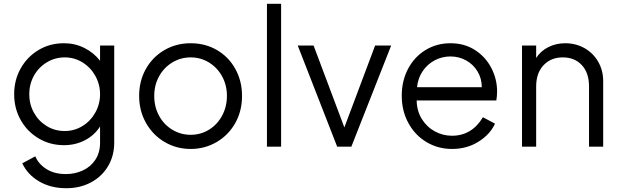

<svg xmlns="http://www.w3.org/2000/svg" viewBox="-20 -777 3281 1017"><path d="M98 88 167 51Q184 92 226 118.5Q268 145 329 145Q378 145 419.5 125.5Q461 106 485.5 68.5Q510 31 510 -21V-107Q480 -60 429.5 -34Q379 -8 319 -8Q245 -8 184.5 -44Q124 -80 89.5 -141.5Q55 -203 55 -278Q55 -353 89.5 -414.5Q124 -476 184 -512Q244 -548 319 -548Q377 -548 427 -523Q477 -498 510 -455V-536H585V-21Q585 48 552.5 103Q520 158 462 189Q404 220 331 220Q249 220 187.5 184Q126 148 98 88ZM323 -83Q374 -83 417 -109.5Q460 -136 485 -181Q510 -226 510 -278Q510 -330 485 -375Q460 -420 417 -446.5Q374 -473 323 -473Q271 -473 227.5 -446.5Q184 -420 159.5 -375.5Q135 -331 135 -278Q135 -225 159.5 -180.5Q184 -136 227 -109.5Q270 -83 323 -83Z M717 -269Q717 -348 752.5 -411.5Q788 -475 850.5 -511.5Q913 -548 990 -548Q1067 -548 1129 -512Q1191 -476 1226.5 -412Q1262 -348 1262 -269Q1262 -188 1225.5 -124Q1189 -60 1126.5 -24Q1064 12 990 12Q915 12 852.5 -24.5Q790 -61 753.5 -125.5Q717 -190 717 -269ZM990 -63Q1043 -63 1087 -90Q1131 -117 1156.5 -164.5Q1182 -212 1182 -269Q1182 -326 1156.5 -372.5Q1131 -419 1087 -446Q1043 -473 990 -473Q937 -473 892.5 -446Q848 -419 822.5 -372.5Q797 -326 797 -269Q797 -211 822.5 -164Q848 -117 892.5 -90Q937 -63 990 -63Z M1394 -757H1469V0H1394Z M1557 -536H1641L1804 -102L1967 -536H2052L1841 0H1766Z M2108 -270Q2108 -349 2141.5 -412.5Q2175 -476 2234 -512Q2293 -548 2366 -548Q2440 -548 2496 -512Q2552 -476 2582.5 -417Q2613 -358 2613 -293Q2613 -268 2609 -245H2187Q2188 -189 2214.5 -146.5Q2241 -104 2283.5 -81Q2326 -58 2374 -58Q2479 -58 2538 -156L2602 -122Q2576 -65 2514.5 -26.5Q2453 12 2374 12Q2300 12 2239 -24.5Q2178 -61 2143 -125.5Q2108 -190 2108 -270ZM2532 -315Q2532 -361 2509.5 -398.5Q2487 -436 2449 -457Q2411 -478 2366 -478Q2322 -478 2283.5 -458Q2245 -438 2219.5 -401Q2194 -364 2189 -315Z M2745 -536H2820V-470Q2844 -507 2884.5 -527.5Q2925 -548 2974 -548Q3030 -548 3076 -522Q3122 -496 3148.5 -450Q3175 -404 3175 -348V0H3100V-319Q3100 -391 3062 -432Q3024 -473 2961 -473Q2898 -473 2859 -431.5Q2820 -390 2820 -319V0H2745Z"/></svg>

Font: Eudoxus Sans
Style: Regular
Weight: 400
Designer: Stijn de Vries
Foundry: tokotype
Version: Version 2.005